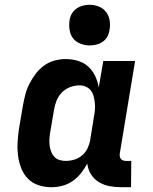

<svg xmlns="http://www.w3.org/2000/svg" viewBox="-20 -775 640 803"><path d="M196 8Q167 8 141 -0.5Q115 -9 97 -27.5Q79 -46 69 -71Q59 -96 55.5 -123Q52 -150 53.5 -178Q55 -206 59 -234L76 -334Q80 -357 86 -380Q92 -403 103 -424.5Q114 -446 129 -466Q144 -486 164 -500.5Q184 -515 207.5 -521.5Q231 -528 254 -528Q281 -528 306 -520.5Q331 -513 349 -496.5Q367 -480 378 -457Q389 -434 393 -409L412 -520H545L481 -133Q480 -127 481 -121Q482 -115 485.5 -110.5Q489 -106 495 -104Q501 -102 507 -102H529L528 8H488Q462 8 438 3.5Q414 -1 393.5 -13.5Q373 -26 360.5 -46Q348 -66 345 -91Q334 -70 319 -51Q304 -32 284 -18Q264 -4 241 2Q218 8 196 8ZM254 -102Q272 -102 289.5 -107Q307 -112 322 -124Q337 -136 345.5 -153.5Q354 -171 357 -188L373 -288Q376 -303 377 -317Q378 -331 376.5 -345Q375 -359 371.5 -372.5Q368 -386 360 -396.5Q352 -407 339 -412.5Q326 -418 312 -418Q293 -418 273 -410.5Q253 -403 238.5 -388Q224 -373 216.5 -354Q209 -335 206 -316L189 -216Q187 -203 186.5 -189.5Q186 -176 188 -163.5Q190 -151 194.5 -139.5Q199 -128 207.5 -119Q216 -110 228.5 -106Q241 -102 254 -102ZM355 -585Q335 -585 316 -592.5Q297 -600 285.5 -615Q274 -630 271 -650Q268 -670 271 -690Q273 -705 280.5 -718Q288 -731 300.5 -739.5Q313 -748 327 -751.5Q341 -755 355 -755Q375 -755 393.5 -747.5Q412 -740 423.5 -725Q435 -710 438.5 -690Q442 -670 438 -650Q436 -635 429 -622Q422 -609 409.5 -600.5Q397 -592 383 -588.5Q369 -585 355 -585Z"/></svg>

Font: Iosevka HT Extrabold Extended
Style: Italic
Weight: 800
Width: 7
Italic angle: -9°
Monospace: yes
Designer: Belleve Invis
Foundry: Belleve Invis
Version: Version 32.3.0; ttfautohint (v1.8.4)